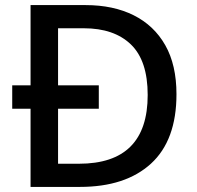

<svg xmlns="http://www.w3.org/2000/svg" viewBox="-20 -734 773 754"><path d="M316 -714Q425 -714 505 -674Q585 -634 629 -556.5Q673 -479 673 -364Q673 -183 573 -91.5Q473 0 294 0H100V-307H28V-399H100V-714ZM309 -623H208V-399H368V-307H208V-91H290Q560 -91 560 -361Q560 -496 494 -559.5Q428 -623 309 -623Z"/></svg>

Font: Noto Sans Sinhala Medium
Style: Regular
Weight: 500
Designer: Jelle Bosma - Monotype Design Team
Foundry: Monotype Imaging Inc.
Version: Version 2.006; ttfautohint (v1.8.4.7-5d5b)